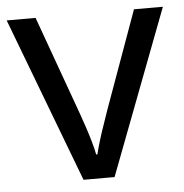

<svg xmlns="http://www.w3.org/2000/svg" viewBox="-44 -579 596 622"><g transform="rotate(-5 254.0 -268.0)"><path d="M203 0 0 -536H94L208 -220Q216 -198 225 -171Q234 -144 241 -119.5Q248 -95 251 -78H255Q259 -95 266.5 -120Q274 -145 283.5 -172Q293 -199 300 -220L414 -536H508L304 0Z"/></g></svg>

Font: Noto Sans Tifinagh APT
Style: Regular
Weight: 400
Designer: JamraPatel
Foundry: JamraPatel LLC
Version: Version 2.006; ttfautohint (v1.8.4.7-5d5b)